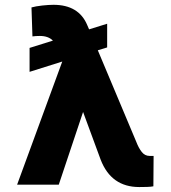

<svg xmlns="http://www.w3.org/2000/svg" viewBox="-20 -753 696 783"><path d="M417 -559.6 378.9 -547.9 536.1 -173.8Q545.4 -149.4 558.1 -133.3Q570.8 -117.2 589.8 -117.2H606.4L605.5 6.8Q595.7 8.8 580.1 9.3Q564.5 9.8 547.9 9.8Q433.6 9.8 390.6 -101.6L318.8 -296.4L219.7 0H49.8L233.9 -502L100.6 -460V-557.6L195.8 -587.4Q176.8 -606.4 142.6 -606.4Q126 -606.4 112.3 -604.5L108.4 -722.7Q125.5 -727.5 152.3 -730.5Q179.2 -733.4 198.2 -733.4Q301.3 -733.4 335.9 -650.4L343.3 -633.3L417 -656.2Z"/></svg>

Font: Pretendard GOV ExtraBold
Style: Regular
Weight: 800
Designer: Base glyphs from Inter by Rasmus Andersson; Hangeul glyphs from Noto Sans CJK(Source Han Sans) by Jang Soo-young and Kan
Foundry: Kil Hyung-jin
Version: Version 1.309